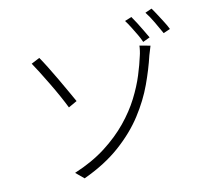

<svg xmlns="http://www.w3.org/2000/svg" viewBox="-92 -949 1184 1090"><g transform="rotate(-10 500.0 -404.5)"><path d="M261 -3Q366 -47 441.5 -105Q517 -163 570 -228Q623 -293 656.5 -359Q690 -425 709 -485.5Q728 -546 738 -593Q741 -604 743.5 -622Q746 -640 746 -651L808 -640Q803 -626 799 -610Q795 -594 792 -587Q774 -510 743 -425Q712 -340 658 -256Q604 -172 519 -96.5Q434 -21 309 37ZM174 -681Q190 -658 213 -621Q236 -584 260.5 -542Q285 -500 306 -463Q327 -426 340 -403L291 -375Q277 -404 255 -444Q233 -484 208 -525.5Q183 -567 161.5 -601.5Q140 -636 126 -656ZM729 -819Q740 -804 755.5 -779.5Q771 -755 785.5 -730.5Q800 -706 811 -687L771 -668Q762 -689 747.5 -713.5Q733 -738 718 -762Q703 -786 690 -803ZM850 -846Q862 -830 877 -806.5Q892 -783 907.5 -759Q923 -735 933 -714L894 -697Q877 -728 854.5 -766Q832 -804 812 -829Z"/></g></svg>

Font: Noto Sans JP Thin Light
Style: Regular
Weight: 300
Version: Version 2.004-H2;hotconv 1.0.118;makeotfexe 2.5.65603